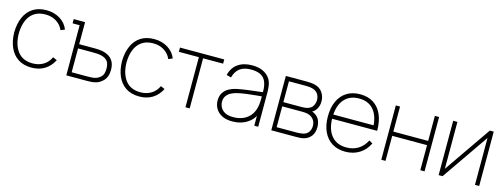

<svg xmlns="http://www.w3.org/2000/svg" viewBox="-16 -1191 4836 1843"><g transform="rotate(15 2401.5 -270.0)"><path d="M287 15Q206.5 15 152 -21Q97.5 -57 69.5 -121.2Q41.5 -185.5 40 -270Q41.5 -356.5 69.8 -420.5Q98 -484.5 152.5 -519.8Q207 -555 287 -555Q362 -555 420.8 -519.2Q479.5 -483.5 504 -421L464 -404Q441.5 -456 394.8 -484.5Q348 -513 287 -513Q219 -513 174.5 -482.2Q130 -451.5 108 -396.8Q86 -342 85 -270Q86.5 -160 137 -93.5Q187.5 -27 287 -27Q346.5 -27 392.5 -54.5Q438.5 -82 463 -135L504 -117Q470.5 -52 415.5 -18.5Q360.5 15 287 15Z M828 0H630L629 -498H559V-540H672V-321H818Q842 -321 861 -320Q880 -319 897 -316Q933 -310 963.5 -293Q994 -276 1012.5 -244Q1031 -212 1031 -161Q1031 -93 995.8 -55Q960.5 -17 914 -7Q893 -2.5 872.2 -1.2Q851.5 0 828 0ZM672 -279V-42H816Q836.5 -42 862.5 -43Q888.5 -44 907 -49Q936.5 -57.5 961.2 -81.2Q986 -105 986 -161Q986 -215 962.8 -240Q939.5 -265 898 -273Q879.5 -277 858 -278Q836.5 -279 816 -279Z M1358 15Q1277.5 15 1223 -21Q1168.5 -57 1140.5 -121.2Q1112.5 -185.5 1111 -270Q1112.5 -356.5 1140.8 -420.5Q1169 -484.5 1223.5 -519.8Q1278 -555 1358 -555Q1433 -555 1491.8 -519.2Q1550.5 -483.5 1575 -421L1535 -404Q1512.5 -456 1465.8 -484.5Q1419 -513 1358 -513Q1290 -513 1245.5 -482.2Q1201 -451.5 1179 -396.8Q1157 -342 1156 -270Q1157.5 -160 1208 -93.5Q1258.5 -27 1358 -27Q1417.5 -27 1463.5 -54.5Q1509.5 -82 1534 -135L1575 -117Q1541.5 -52 1486.5 -18.5Q1431.5 15 1358 15Z M1856 0H1814V-498H1615V-540H2055V-498H1856Z M2282 15Q2219 15 2177.5 -7Q2136 -29 2115.5 -65Q2095 -101 2095 -143Q2095 -190.5 2115.8 -221.8Q2136.5 -253 2170 -271Q2203.5 -289 2242 -297Q2289 -306.5 2342.8 -313.8Q2396.5 -321 2442 -326Q2487.5 -331 2510 -334L2495 -324Q2497.5 -419.5 2460.2 -466.2Q2423 -513 2329 -513Q2261 -513 2219.8 -482.8Q2178.5 -452.5 2162 -390L2116 -402Q2134 -477 2189.8 -516Q2245.5 -555 2331 -555Q2406 -555 2456 -524.5Q2506 -494 2524 -442Q2531 -422 2534 -393.5Q2537 -365 2537 -338V0H2498V-148L2518 -147Q2496.5 -70 2432.5 -27.5Q2368.5 15 2282 15ZM2280 -27Q2338.5 -27 2383.2 -48Q2428 -69 2455.8 -108.8Q2483.5 -148.5 2491 -204Q2495 -232 2495 -264Q2495 -296 2495 -310L2517 -293Q2490.5 -290.5 2443.8 -286.2Q2397 -282 2345 -275.2Q2293 -268.5 2251 -258Q2226.5 -252 2200.5 -239Q2174.5 -226 2156.8 -202.5Q2139 -179 2139 -142Q2139 -116 2152 -89.5Q2165 -63 2195.8 -45Q2226.5 -27 2280 -27Z M2909 0H2667V-540H2874Q2884.5 -540 2909.8 -538.5Q2935 -537 2959 -531Q3008.5 -518.5 3034.8 -479.2Q3061 -440 3061 -392Q3061 -366.5 3053.8 -343.8Q3046.5 -321 3032 -303Q3025.5 -294 3016.5 -286.8Q3007.5 -279.5 2999 -275Q3012.5 -272 3032 -259Q3061.5 -239.5 3074.2 -209.2Q3087 -179 3087 -143Q3087 -87 3060.2 -53.2Q3033.5 -19.5 2993 -8Q2972 -2 2949.2 -1Q2926.5 0 2909 0ZM2709 -249V-42H2909Q2919.5 -42 2937.8 -43.5Q2956 -45 2970 -48Q3007.5 -56.5 3024.8 -83.2Q3042 -110 3042 -143Q3042 -186 3015.5 -214Q2989 -242 2943 -247Q2931 -248.5 2917.8 -248.8Q2904.5 -249 2893 -249ZM2709 -498V-291H2894Q2905.5 -291 2922.5 -292.8Q2939.5 -294.5 2953 -299Q2985.5 -309.5 3000.8 -336Q3016 -362.5 3016 -393Q3016 -427 2999.5 -452.2Q2983 -477.5 2952 -488Q2930.5 -495.5 2907.8 -496.8Q2885 -498 2879 -498Z M3404 15Q3327.5 15 3272.2 -19.5Q3217 -54 3187 -118Q3157 -182 3157 -270Q3157 -358.5 3186.8 -422.5Q3216.5 -486.5 3271.8 -520.8Q3327 -555 3404 -555Q3481.5 -555 3536.5 -520Q3591.5 -485 3620.8 -418.5Q3650 -352 3650 -258H3605V-272Q3602 -388.5 3550.2 -450.8Q3498.5 -513 3404 -513Q3308 -513 3255 -449.2Q3202 -385.5 3202 -270Q3202 -154.5 3255 -90.8Q3308 -27 3404 -27Q3471 -27 3521.5 -58.5Q3572 -90 3602 -149L3637 -129Q3604 -60 3543.5 -22.5Q3483 15 3404 15ZM3624 -258H3184V-300H3624Z M3802 0H3760V-540H3802V-291H4148V-540H4190V0H4148V-249H3802Z M4694 -540H4733V0H4691V-466L4369 0H4330V-540H4372V-74Z"/></g></svg>

Font: Manrope Variable Light
Style: Regular
Weight: 200
Designer: Mikhail Sharanda
Foundry: Mikhail Sharanda
Version: Version 4.505